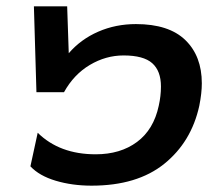

<svg xmlns="http://www.w3.org/2000/svg" viewBox="-20 -571 689 606"><path d="M76 -46 99 -152Q168 -84 282 -84Q360 -84 412.5 -123Q465 -162 481 -237Q488 -268 488 -298Q488 -347 460.5 -371.5Q433 -396 370 -396Q314 -396 263.5 -366Q213 -336 182 -280H95L87 -551H192L197 -403Q235 -447 290 -471Q345 -495 409 -495Q513 -495 565 -444.5Q617 -394 617 -308Q617 -277 609 -237Q584 -123 498.5 -54Q413 15 269 15Q208 15 156 -0.5Q104 -16 76 -46Z"/></svg>

Font: Prompt Medium
Style: Italic
Weight: 500
Italic angle: -12°
Designer: Katatrad Team
Foundry: CadsonDemak
Version: Version 1.001